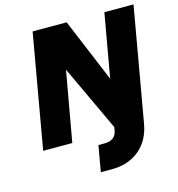

<svg xmlns="http://www.w3.org/2000/svg" viewBox="-121 -755 979 1057"><g transform="rotate(-15 368.0 -227.0)"><path d="M570 -650H736L622 -1Q606 92 543 144Q480 196 385 196H323L349 48H383Q447 48 456 -7L459 -25L284 -399L213 0H47L161 -650H355L506 -288Z"/></g></svg>

Font: Overused Grotesk ExtraBold
Style: Italic
Weight: 800
Italic angle: -10°
Version: Version 0.003